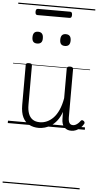

<svg xmlns="http://www.w3.org/2000/svg" viewBox="-86 -1057 818 1604"><g transform="rotate(5 323.0 -255.0)"><path d="M260 18Q216 18 181 0Q146 -18 126.5 -57.5Q107 -97 107 -161V-496Q107 -506 113 -510Q119 -514 132 -514Q146 -514 152.5 -510Q159 -506 159 -496V-167Q159 -123 170.5 -92.5Q182 -62 205.5 -46Q229 -30 266 -30Q296 -30 324.5 -42.5Q353 -55 378 -80.5Q403 -106 422 -148Q441 -190 451 -248V-497Q451 -506 457.5 -510.5Q464 -515 478 -515Q491 -515 497.5 -510.5Q504 -506 504 -497V-92Q504 -72 508 -58Q512 -44 520.5 -37Q529 -30 543 -30Q554 -30 564 -34.5Q574 -39 584.5 -48Q595 -57 605 -71Q610 -78 616.5 -78Q623 -78 631 -72Q637 -67 638.5 -60.5Q640 -54 636 -48Q625 -28 608.5 -13Q592 2 573 10Q554 18 534 18Q514 18 499.5 12Q485 6 474 -6Q463 -18 457.5 -35.5Q452 -53 452 -76L451 -133Q436 -90 413.5 -60.5Q391 -31 365 -14Q339 3 312 10.5Q285 18 260 18ZM186 -683Q164 -683 153.5 -695Q143 -707 143 -732Q143 -757 153.5 -769.5Q164 -782 186 -782Q208 -782 219 -769.5Q230 -757 230 -732Q231 -707 219.5 -695Q208 -683 186 -683ZM419 -683Q397 -683 386.5 -695Q376 -707 376 -732Q376 -757 386.5 -769.5Q397 -782 419 -782Q441 -782 452 -769.5Q463 -757 463 -732Q463 -707 452 -695Q441 -683 419 -683ZM169 -920Q158 -920 154 -927Q150 -934 150 -946Q150 -958 154 -965Q158 -972 169 -972H437Q448 -972 452 -965Q456 -958 456 -946Q456 -934 452 -927Q448 -920 437 -920ZM0 490H646V500H0ZM0 -20H646V0H0ZM0 -505H646V-500H0ZM0 -1010H646V-1000H0Z"/></g></svg>

Font: Playwrite NG Modern Guides
Style: Regular
Weight: 400
Designer: Veronika Burian, José Scaglione
Foundry: TypeTogether
Version: Version 1.003